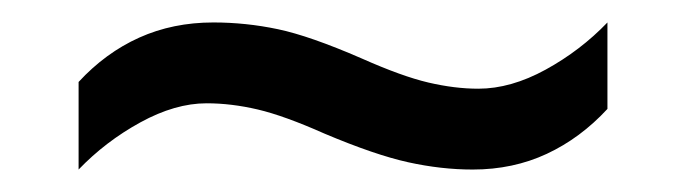

<svg xmlns="http://www.w3.org/2000/svg" viewBox="-20 -438 612 171"><path d="M269 -319Q233 -335 209.5 -340.5Q186 -346 164 -346Q136 -346 105 -329Q74 -312 50 -287V-365Q74 -391 104 -404.5Q134 -418 170 -418Q199 -418 227.5 -412Q256 -406 302 -386Q338 -370 361.5 -364.5Q385 -359 406 -359Q435 -359 466 -376Q497 -393 521 -418V-341Q497 -315 467 -301Q437 -287 401 -287Q373 -287 343.5 -293.5Q314 -300 269 -319Z"/></svg>

Font: lguzrati25
Style: Book
Weight: 400
Designer: Jelle Bosma - Monotype Design Team, Universal Thirst
Foundry: Monotype Imaging Inc.
Version: Version 2.106